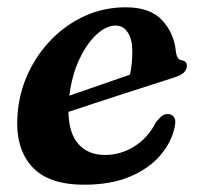

<svg xmlns="http://www.w3.org/2000/svg" viewBox="-20 -494 552 526"><path d="M458 -144Q449.5 -104 419 -68.2Q388.5 -32.5 336.2 -10.2Q284 12 210.5 12Q110.5 12 65.8 -39.5Q21 -91 28 -180Q32.5 -240.5 57.2 -293.5Q82 -346.5 122.2 -387.2Q162.5 -428 214 -451Q265.5 -474 324.5 -474Q391 -474 424 -438.8Q457 -403.5 462 -352Q464.5 -331 477 -329Q492 -327 492 -313.5Q492 -304 484.2 -295.8Q476.5 -287.5 455 -281Q433 -274 397.5 -262.5Q362 -251 320.8 -237.8Q279.5 -224.5 239.2 -211.2Q199 -198 167.5 -187.5Q168.5 -129 195 -99.2Q221.5 -69.5 267.5 -69.5Q311 -69.5 348.5 -93.2Q386 -117 407 -159Q417.5 -172 424.8 -177Q432 -182 440.5 -181.5Q451 -181.5 457 -172.5Q463 -163.5 458 -144ZM297 -424Q271 -424 244.2 -399.2Q217.5 -374.5 197.2 -331.2Q177 -288 170 -232Q209 -245.5 255.5 -261.5Q302 -277.5 336 -289.5Q342.5 -316.5 342.5 -355Q342.5 -385.5 330.2 -404.8Q318 -424 297 -424Z"/></svg>

Font: Fraunces 9pt S000 SemiBold
Style: Italic
Weight: 600
Italic angle: -16°
Version: Version 1.000; ttfautohint (v1.8.3)